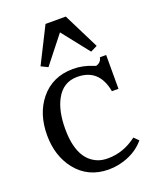

<svg xmlns="http://www.w3.org/2000/svg" viewBox="-165 -1006 913 1114"><g transform="rotate(-20 291.5 -448.5)"><path d="M328.6 -50.8Q425.3 -50.8 506.8 -113.8L534.7 -86.9Q477.5 -17.6 376 4.9Q343.8 11.7 311.5 11.7Q185.1 11.7 110.4 -82Q41.5 -169.4 41.5 -296.9Q41.5 -429.2 111.3 -515.6Q186.5 -607.9 313.5 -607.9Q376 -607.9 434.1 -583Q442.9 -579.1 446.8 -578.6Q478.5 -586.9 484.4 -618.2H522.9V-409.2H482.4Q456.1 -556.2 320.8 -556.2Q233.9 -556.2 190.4 -475.6Q152.8 -407.2 152.8 -295.9Q152.8 -105 268.6 -60.5Q294.4 -50.8 328.6 -50.8ZM142.6 -686.5 253.9 -907.7H378.9L489.3 -686.5L447.8 -666L315.9 -833L184.1 -666Z"/></g></svg>

Font: Metamorphous
Style: Regular
Weight: 400
Designer: James Grieshaber
Foundry: James Grieshaber
Version: Version 1.001